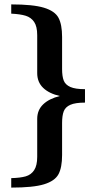

<svg xmlns="http://www.w3.org/2000/svg" viewBox="-20 -730 436 872"><path d="M31 79Q72 78 96.5 71Q121 64 135 43Q149 22 149 -18V-190Q149 -230 176 -256Q203 -282 252 -294Q203 -305 176 -331Q149 -357 149 -398V-570Q149 -610 135 -630.5Q121 -651 96.5 -658.5Q72 -666 31 -668V-710Q130 -710 179.5 -695Q229 -680 245.5 -649.5Q262 -619 262 -562V-417Q262 -383 269.5 -364Q277 -345 299.5 -335Q322 -325 366 -325V-264Q322 -264 299.5 -254Q277 -244 269.5 -224.5Q262 -205 262 -171V-26Q262 31 245.5 61.5Q229 92 180 107Q131 122 31 122Z"/></svg>

Font: Trirong SemiBold
Style: Regular
Weight: 600
Designer: Katatrad Team
Foundry: CadsonDemak
Version: Version 1.001